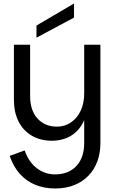

<svg xmlns="http://www.w3.org/2000/svg" viewBox="-20 -803 655 1090"><path d="M458 9V-549H550V9Q550 65 533 112Q516 159 483 193.5Q450 228 402.5 247.5Q355 267 293 267Q231 267 180 246Q129 225 92.5 184Q56 143 35 82L120 51Q143 117 189 152Q235 187 292 187Q369 187 413.5 139.5Q458 92 458 9ZM484 -260Q483 -184 463.5 -134Q444 -84 413.5 -55.5Q383 -27 347 -15.5Q311 -4 275 -4Q210 -4 161 -32.5Q112 -61 85.5 -113Q59 -165 59 -237V-549H151V-259Q151 -175 193.5 -129.5Q236 -84 303 -84Q348 -84 383.5 -108.5Q419 -133 438.5 -175.5Q458 -218 458 -274ZM400 -783V-703L187 -589V-658Z"/></svg>

Font: Parkinsans Light
Style: Regular
Weight: 400
Version: Version 1.000